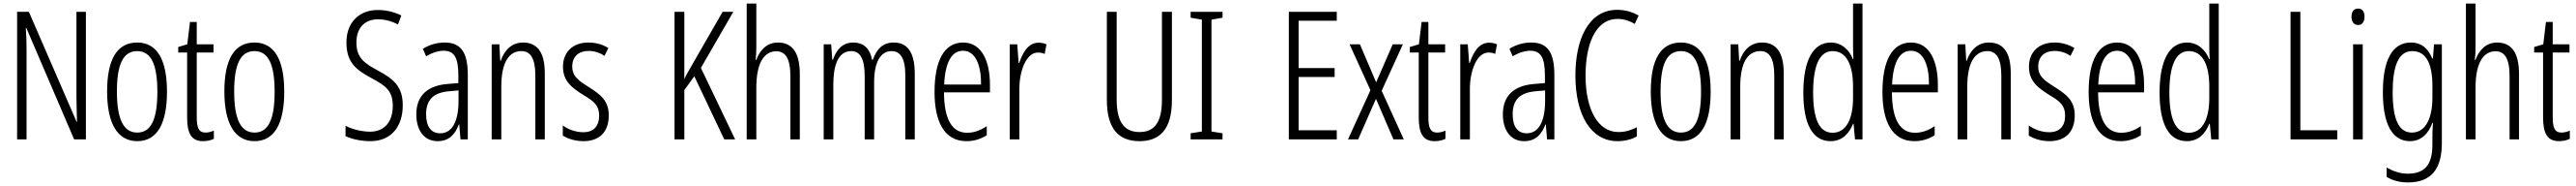

<svg xmlns="http://www.w3.org/2000/svg" viewBox="-20 -780 14455 1041"><path d="M462 0V-714H409V-234C409 -200 411 -150 412 -98H410L142 -714H76V0H129V-493C129 -542 128 -582 125 -623H128L396 0Z M917 -267C917 -443 863 -542 750 -542C635 -542 581 -445 581 -268C581 -91 638 10 750 10C863 10 917 -90 917 -267ZM636 -268C636 -416 669 -494 750 -494C831 -494 863 -413 863 -267C863 -112 828 -38 750 -38C671 -38 636 -117 636 -268Z M1133 -38C1094 -38 1084 -67 1084 -126V-486H1178V-532H1084V-657H1046L1031 -532L980 -517V-486H1030V-123C1030 -35 1053 10 1119 10C1144 10 1163 5 1180 -3V-49C1167 -43 1150 -38 1133 -38Z M1575 -267C1575 -443 1521 -542 1408 -542C1293 -542 1239 -445 1239 -268C1239 -91 1296 10 1408 10C1521 10 1575 -90 1575 -267ZM1294 -268C1294 -416 1327 -494 1408 -494C1489 -494 1521 -413 1521 -267C1521 -112 1486 -38 1408 -38C1329 -38 1294 -117 1294 -268Z M2240 -191C2240 -294 2191 -337 2099 -386C2023 -427 1980 -457 1980 -543C1980 -621 2024 -672 2102 -672C2134 -672 2174 -664 2213 -643L2232 -693C2200 -710 2152 -724 2101 -724C1997 -725 1923 -655 1924 -541C1924 -427 1983 -387 2064 -343C2149 -298 2184 -269 2184 -187C2184 -103 2141 -43 2057 -43C2013 -43 1959 -55 1919 -76V-18C1960 1 2011 10 2059 10C2171 10 2240 -67 2240 -191Z M2475 -542C2433 -542 2390 -530 2353 -507L2371 -465C2409 -487 2442 -496 2469 -496C2528 -496 2552 -459 2552 -358V-315L2491 -310C2379 -301 2316 -245 2316 -140C2316 -61 2352 10 2436 10C2502 10 2535 -31 2555 -84H2557L2564 0H2605V-360C2605 -485 2568 -542 2475 -542ZM2497 -269 2553 -274V-216C2553 -106 2520 -34 2450 -34C2400 -34 2371 -70 2371 -141C2371 -220 2411 -261 2497 -269Z M2915 -542C2849 -542 2809 -496 2790 -440H2787L2782 -532H2739V0H2793V-295C2793 -431 2836 -494 2906 -494C2957 -494 2984 -452 2984 -357V0H3037V-370C3037 -488 2994 -542 2915 -542Z M3396 -134C3396 -218 3348 -252 3282 -294C3219 -333 3191 -357 3191 -408C3191 -463 3227 -495 3282 -495C3315 -495 3347 -485 3372 -467L3394 -511C3362 -531 3324 -542 3282 -542C3191 -542 3139 -485 3139 -407C3139 -327 3187 -290 3254 -248C3314 -213 3342 -189 3342 -133C3342 -74 3311 -40 3253 -40C3210 -40 3167 -56 3138 -78V-21C3164 -5 3205 10 3254 10C3346 10 3396 -44 3396 -134Z M4105 0 3913 -400 4095 -714H4035L3875 -437C3847 -389 3828 -356 3820 -337V-714H3765V0H3820V-276L3876 -353L4044 0Z M4224 -519V-760H4170V0H4224V-289C4224 -430 4269 -493 4336 -493C4386 -493 4415 -455 4415 -354V0H4468V-365C4468 -482 4428 -542 4345 -542C4281 -542 4242 -496 4224 -445H4220C4223 -468 4224 -489 4224 -519Z M4995 -542C4933 -542 4900 -506 4878 -446H4873C4864 -499 4833 -542 4768 -542C4704 -542 4672 -497 4654 -446H4650L4644 -532H4602V0H4656V-309C4656 -409 4681 -494 4756 -494C4802 -494 4832 -460 4832 -352V0H4885V-319C4885 -429 4919 -494 4983 -494C5030 -494 5060 -457 5060 -359V0H5113V-367C5113 -487 5072 -542 4995 -542Z M5384 -542C5277 -542 5224 -438 5224 -265C5224 -102 5277 10 5403 10C5446 10 5484 -2 5517 -23V-74C5480 -49 5444 -37 5407 -37C5320 -37 5278 -115 5277 -263H5535V-305C5535 -432 5492 -542 5384 -542ZM5384 -496C5456 -496 5486 -410 5485 -307H5278C5284 -435 5322 -496 5384 -496Z M5807 -541C5750 -541 5718 -485 5699 -427H5696L5688 -532H5646V0H5700V-279C5699 -383 5739 -486 5804 -486C5818 -486 5832 -483 5842 -478L5852 -532C5837 -539 5821 -541 5807 -541Z M6556 -221V-714H6500V-222C6500 -87 6452 -41 6374 -41C6293 -41 6246 -92 6246 -222V-714H6191V-220C6191 -62 6255 10 6374 10C6485 10 6556 -52 6556 -221Z M6840 0V-34L6778 -44V-670L6840 -681V-714H6661V-681L6724 -670V-44L6661 -34V0Z M7481 0V-51H7267V-349H7469V-399H7267V-664H7481V-714H7212V0Z M7670 -275 7544 0H7601L7701 -227L7799 0H7857L7733 -272L7852 -532H7795L7702 -319L7611 -532H7553Z M8044 -38C8005 -38 7995 -67 7995 -126V-486H8089V-532H7995V-657H7957L7942 -532L7891 -517V-486H7941V-123C7941 -35 7964 10 8030 10C8055 10 8074 5 8091 -3V-49C8078 -43 8061 -38 8044 -38Z M8335 -541C8278 -541 8246 -485 8227 -427H8224L8216 -532H8174V0H8228V-279C8227 -383 8267 -486 8332 -486C8346 -486 8360 -483 8370 -478L8380 -532C8365 -539 8349 -541 8335 -541Z M8572 -542C8530 -542 8487 -530 8450 -507L8468 -465C8506 -487 8539 -496 8566 -496C8625 -496 8649 -459 8649 -358V-315L8588 -310C8476 -301 8413 -245 8413 -140C8413 -61 8449 10 8533 10C8599 10 8632 -31 8652 -84H8654L8661 0H8702V-360C8702 -485 8665 -542 8572 -542ZM8594 -269 8650 -274V-216C8650 -106 8617 -34 8547 -34C8497 -34 8468 -70 8468 -141C8468 -220 8508 -261 8594 -269Z M9057 -674C9089 -674 9122 -665 9153 -646L9175 -693C9137 -714 9098 -725 9055 -725C8891 -725 8820 -555 8820 -358C8820 -129 8912 10 9056 10C9098 10 9137 0 9165 -17V-68C9139 -54 9104 -41 9061 -41C8948 -41 8877 -165 8877 -357C8877 -521 8927 -674 9057 -674Z M9579 -267C9579 -443 9525 -542 9412 -542C9297 -542 9243 -445 9243 -268C9243 -91 9300 10 9412 10C9525 10 9579 -90 9579 -267ZM9298 -268C9298 -416 9331 -494 9412 -494C9493 -494 9525 -413 9525 -267C9525 -112 9490 -38 9412 -38C9333 -38 9298 -117 9298 -268Z M9867 -542C9801 -542 9761 -496 9742 -440H9739L9734 -532H9691V0H9745V-295C9745 -431 9788 -494 9858 -494C9909 -494 9936 -452 9936 -357V0H9989V-370C9989 -488 9946 -542 9867 -542Z M10252 10C10319 10 10357 -35 10378 -87H10381L10389 0H10431V-760H10378V-520C10378 -498 10379 -476 10380 -449H10377C10358 -499 10315 -542 10253 -542C10155 -542 10099 -444 10099 -262C10099 -85 10151 10 10252 10ZM10263 -37C10187 -37 10154 -117 10154 -262C10154 -413 10190 -494 10263 -494C10338 -494 10378 -422 10378 -295V-233C10378 -109 10337 -37 10263 -37Z M10703 -542C10596 -542 10543 -438 10543 -265C10543 -102 10596 10 10722 10C10765 10 10803 -2 10836 -23V-74C10799 -49 10763 -37 10726 -37C10639 -37 10597 -115 10596 -263H10854V-305C10854 -432 10811 -542 10703 -542ZM10703 -496C10775 -496 10805 -410 10804 -307H10597C10603 -435 10641 -496 10703 -496Z M11141 -542C11075 -542 11035 -496 11016 -440H11013L11008 -532H10965V0H11019V-295C11019 -431 11062 -494 11132 -494C11183 -494 11210 -452 11210 -357V0H11263V-370C11263 -488 11220 -542 11141 -542Z M11622 -134C11622 -218 11574 -252 11508 -294C11445 -333 11417 -357 11417 -408C11417 -463 11453 -495 11508 -495C11541 -495 11573 -485 11598 -467L11620 -511C11588 -531 11550 -542 11508 -542C11417 -542 11365 -485 11365 -407C11365 -327 11413 -290 11480 -248C11540 -213 11568 -189 11568 -133C11568 -74 11537 -40 11479 -40C11436 -40 11393 -56 11364 -78V-21C11390 -5 11431 10 11480 10C11572 10 11622 -44 11622 -134Z M11860 -542C11753 -542 11700 -438 11700 -265C11700 -102 11753 10 11879 10C11922 10 11960 -2 11993 -23V-74C11956 -49 11920 -37 11883 -37C11796 -37 11754 -115 11753 -263H12011V-305C12011 -432 11968 -542 11860 -542ZM11860 -496C11932 -496 11962 -410 11961 -307H11754C11760 -435 11798 -496 11860 -496Z M12251 10C12318 10 12356 -35 12377 -87H12380L12388 0H12430V-760H12377V-520C12377 -498 12378 -476 12379 -449H12376C12357 -499 12314 -542 12252 -542C12154 -542 12098 -444 12098 -262C12098 -85 12150 10 12251 10ZM12262 -37C12186 -37 12153 -117 12153 -262C12153 -413 12189 -494 12262 -494C12337 -494 12377 -422 12377 -295V-233C12377 -109 12336 -37 12262 -37Z M12833 0H13095V-51H12888V-714H12833Z M13212 -732C13187 -732 13175 -713 13175 -686C13175 -659 13188 -640 13212 -640C13235 -640 13248 -658 13248 -686C13248 -713 13237 -732 13212 -732ZM13238 -532H13184V0H13238Z M13508 -542C13404 -542 13351 -443 13351 -264C13351 -81 13406 10 13503 10C13565 10 13607 -31 13629 -93H13632C13629 -57 13629 -28 13629 -2V30C13629 146 13582 192 13491 192C13449 192 13413 180 13372 158V210C13408 231 13446 241 13492 241C13624 241 13682 164 13682 20V-532H13638L13632 -453H13628C13606 -506 13570 -542 13508 -542ZM13516 -494C13596 -494 13629 -419 13629 -300V-233C13629 -125 13594 -38 13514 -38C13442 -38 13406 -108 13406 -264C13406 -407 13437 -494 13516 -494Z M13871 -519V-760H13817V0H13871V-289C13871 -430 13916 -493 13983 -493C14033 -493 14062 -455 14062 -354V0H14115V-365C14115 -482 14075 -542 13992 -542C13928 -542 13889 -496 13871 -445H13867C13870 -468 13871 -489 13871 -519Z M14353 -38C14314 -38 14304 -67 14304 -126V-486H14398V-532H14304V-657H14266L14251 -532L14200 -517V-486H14250V-123C14250 -35 14273 10 14339 10C14364 10 14383 5 14400 -3V-49C14387 -43 14370 -38 14353 -38Z"/></svg>

Font: Noto Sans Khmer UI ExtraCondensed Light
Style: Regular
Weight: 300
Width: 2
Designer: Danh Hong and the Monotype Design Team
Foundry: Monotype Imaging Inc.
Version: Version 2.002